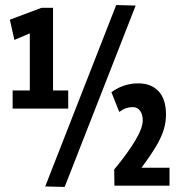

<svg xmlns="http://www.w3.org/2000/svg" viewBox="-20 -735 723 760"><path d="M30 -305V-377H98V-603L37 -577L19 -657L144 -704H190V-377H250V-305ZM236 5 159 3 440 -715 517 -713ZM433 0 432 -64Q485 -128 515 -178Q545 -228 545 -259Q545 -282 534.5 -296.5Q524 -311 506 -311Q492 -311 479.5 -307Q467 -303 452 -292L421 -370Q469 -405 527 -405Q579 -405 608 -373.5Q637 -342 637 -282Q637 -252 628.5 -223Q620 -194 599 -158Q578 -122 540 -71H651V0Z"/></svg>

Font: Georama Condensed
Style: Bold
Weight: 700
Width: 3
Designer: Jean-Baptiste Levee
Foundry: Production Type
Version: Version 1.000